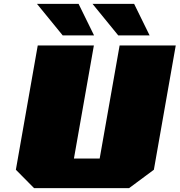

<svg xmlns="http://www.w3.org/2000/svg" viewBox="-20 -972 928 992"><path d="M304 -789 171 -952H386L466 -789ZM591 -789 458 -952H673L753 -789ZM156 0 62 -95 175 -737H465L362 -153H495L598 -737H888L775 -95L647 0Z"/></svg>

Font: Tomorrow ExtraBold
Style: Italic
Weight: 800
Italic angle: -10°
Designer: Tony de Marco, Monica Rizzolli
Foundry: Just in Type
Version: Version 2.002